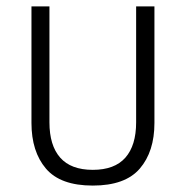

<svg xmlns="http://www.w3.org/2000/svg" viewBox="-20 -568 579 598"><path d="M269 10Q168 10 123 -43Q78 -96 78 -185V-548H134V-187Q134 -115 167.5 -77Q201 -39 269 -39Q337 -39 370.5 -77Q404 -115 404 -187V-548H461V-185Q461 -96 415.5 -43Q370 10 269 10Z"/></svg>

Font: Noto Sans Thai SemiCondensed Light
Style: Regular
Weight: 300
Width: 4
Designer: Monotype Design Team
Foundry: Monotype Imaging Inc.
Version: Version 2.001